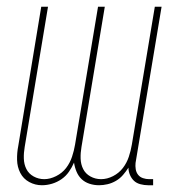

<svg xmlns="http://www.w3.org/2000/svg" viewBox="-20 -540 540 568"><path d="M104 8Q84 8 66.5 -1.5Q49 -11 40 -28.5Q31 -46 30.5 -67Q30 -88 34 -108L102 -520H122L53 -105Q50 -88 50.5 -71Q51 -54 58 -40Q65 -26 79.5 -18Q94 -10 111 -10Q128 -10 146 -19Q164 -28 175.5 -43Q187 -58 193 -76Q199 -94 202 -112L270 -520H290L221 -105Q218 -88 218.5 -71Q219 -54 226 -40Q233 -26 247.5 -18Q262 -10 279 -10Q297 -10 314.5 -19Q332 -28 343.5 -43Q355 -58 361 -76Q367 -94 370 -112L438 -520H458L381 -58Q380 -49 381.5 -39.5Q383 -30 388.5 -23Q394 -16 403 -13Q412 -10 421 -10H433V8H418Q407 8 395.5 5Q384 2 376.5 -5Q369 -12 364.5 -22.5Q360 -33 360 -44Q353 -33 344 -22.5Q335 -12 323 -5Q311 2 298 5Q285 8 273 8Q258 8 244.5 3.5Q231 -1 221.5 -10Q212 -19 206.5 -32Q201 -45 199 -59Q193 -45 184 -32Q175 -19 162 -10Q149 -1 134 3.5Q119 8 104 8Z"/></svg>

Font: Iosevka Curly Thin
Style: Italic
Weight: 100
Italic angle: -9°
Monospace: yes
Designer: Belleve Invis
Foundry: Belleve Invis
Version: Version 22.1.2; ttfautohint (v1.8.4)